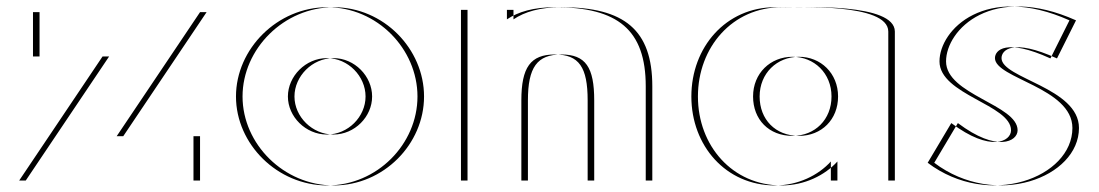

<svg xmlns="http://www.w3.org/2000/svg" viewBox="-20 -550 3350 585"><path d="M609.5 -513 355.5 -135H589.5V0H58.5L312.5 -378H100.5V-513ZM589.5 -513H80.5V-378H292.5L38.5 0H569.5V-135H335.5Z M877.2 -256C877.2 -317.8 931.4 -372.9 996 -372.9C1060.6 -372.9 1113.8 -317.8 1113.8 -256C1113.8 -194.3 1060.6 -140.1 996 -140.1C931.4 -140.1 877.2 -194.3 877.2 -256ZM719 -256C719 -401 845 -528 997 -528C1149 -528 1272 -401 1272 -256C1272 -111 1149 15 997 15C845 15 719 -111 719 -256ZM857.2 -256C857.2 -194.3 911.4 -140.1 976 -140.1C1040.6 -140.1 1093.8 -194.3 1093.8 -256C1093.8 -317.8 1040.6 -372.9 976 -372.9C911.4 -372.9 857.2 -317.8 857.2 -256ZM699 -256C699 -111 825 15 977 15C1129 15 1252 -111 1252 -256C1252 -401 1129 -528 977 -528C825 -528 699 -401 699 -256Z M1588.5 0H1404.5V-520H1544.5V-491C1578.5 -514 1625.5 -528 1690.5 -528C1882.5 -528 1967.5 -459 1967.5 -287V0H1790.5V-244C1790.5 -345 1764.5 -384 1690.5 -384C1616.5 -384 1588.5 -345 1588.5 -244ZM1568.5 0V-244C1568.5 -345 1596.5 -384 1670.5 -384C1744.5 -384 1770.5 -345 1770.5 -244V0H1947.5V-287C1947.5 -459 1862.5 -528 1670.5 -528C1605.5 -528 1558.5 -514 1524.5 -491V-520H1384.5V0Z M2294.5 -256C2294.5 -327 2347.5 -377 2414.5 -377C2480.5 -377 2533.5 -327 2533.5 -256C2533.5 -186 2483.5 -136 2414.5 -136C2342.5 -136 2294.5 -186 2294.5 -256ZM2706.5 -454V0H2531.5V-58C2493.5 -16 2431.5 15 2361.5 15C2211.5 15 2106.5 -106 2106.5 -256C2106.5 -406 2211.5 -528 2361.5 -528C2430.5 -528 2706 -541 2706.5 -454ZM2274.5 -256C2274.5 -186 2322.5 -136 2394.5 -136C2463.5 -136 2513.5 -186 2513.5 -256C2513.5 -327 2460.5 -377 2394.5 -377C2327.5 -377 2274.5 -327 2274.5 -256ZM2686.5 -454C2686 -541 2410.5 -528 2341.5 -528C2191.5 -528 2086.5 -406 2086.5 -256C2086.5 -106 2191.5 15 2341.5 15C2411.5 15 2473.5 -16 2511.5 -58V0H2686.5Z M2898.5 -175C3018 -85 3080.5 -119 3080.5 -153C3080.5 -231 2862.5 -261.4 2862.5 -363C2862.5 -460 3003.5 -602 3258.5 -488L3200.5 -372C3064.5 -434 3031.5 -397 3031.5 -373C3031.5 -311 3267.5 -283 3267.5 -160C3267.5 -9 3013.5 87 2826.5 -54ZM2878.5 -175 2806.5 -54C2993.5 87 3247.5 -9 3247.5 -160C3247.5 -283 3011.5 -311 3011.5 -373C3011.5 -397 3044.5 -434 3180.5 -372L3238.5 -488C2983.5 -602 2842.5 -460 2842.5 -363C2842.5 -261.4 3060.5 -231 3060.5 -153C3060.5 -119 2998 -85 2878.5 -175Z"/></svg>

Font: Hussar Plate
Style: Regular
Weight: 700
Foundry: Cannot Into Space Fonts
Version: Version 0.798247